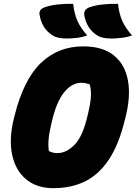

<svg xmlns="http://www.w3.org/2000/svg" viewBox="-20 -962 709 1002"><path d="M596 -942Q601 -893 617 -855.5Q633 -818 669 -777Q644 -768 614.5 -764.5Q585 -761 562 -761Q537 -761 518.5 -765Q500 -769 489 -776Q459 -795 442.5 -821.5Q426 -848 420 -882Q415 -912 447 -924Q479 -935 519 -939Q559 -943 596 -942ZM362 -942Q367 -893 383 -855.5Q399 -818 435 -777Q411 -768 381.5 -764.5Q352 -761 329 -761Q304 -761 285.5 -765Q267 -769 256 -776Q226 -795 209.5 -821.5Q193 -848 187 -882Q180 -912 213 -924Q245 -935 285 -939Q325 -943 362 -942ZM414 -720Q516 -720 574 -673Q632 -626 647.5 -543Q663 -460 635 -350L631 -334Q600 -207 548 -129Q496 -51 424 -15.5Q352 20 258 20Q172 20 116.5 -26Q61 -72 43.5 -154Q26 -236 52 -342L56 -358Q103 -547 193.5 -633.5Q284 -720 414 -720ZM247 -312Q236 -266 233.5 -232.5Q231 -199 235 -174Q255 -163 279 -163Q327 -163 370 -207.5Q413 -252 438 -363L441 -376Q453 -427 454.5 -461.5Q456 -496 448 -522Q438 -525 427.5 -527.5Q417 -530 404 -530Q355 -530 314.5 -480Q274 -430 250 -325Z"/></svg>

Font: Recursive Sn Csl St Blk
Style: Italic
Weight: 900
Italic angle: -15°
Version: Version 1.079;hotconv 1.0.112;makeotfexe 2.5.65598; ttfautoh